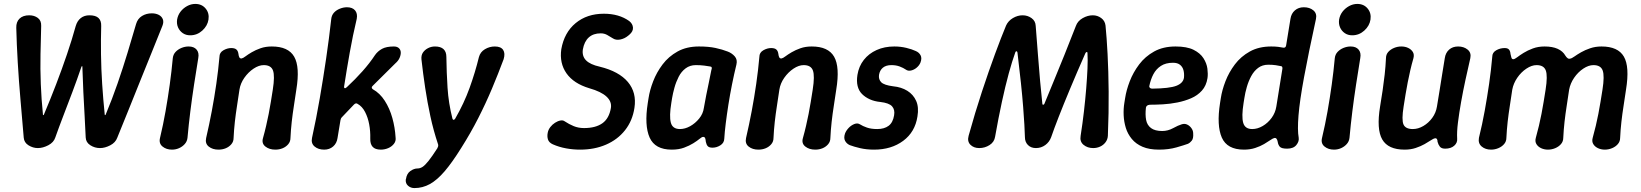

<svg xmlns="http://www.w3.org/2000/svg" viewBox="-20 -750 8369 979"><path d="M173 5Q148 5 125.5 -9Q103 -23 101 -48Q93 -143 84.5 -240.5Q76 -338 70.5 -431.5Q65 -525 63 -608Q62 -638 79.5 -655Q97 -672 129 -672Q155 -672 173 -658.5Q191 -645 190 -618Q188 -549 186.5 -474Q185 -399 188 -321.5Q191 -244 199 -166Q198 -163 200.5 -163Q203 -163 204 -166Q237 -244 266.5 -321Q296 -398 321.5 -473Q347 -548 366 -617Q374 -644 392 -658Q410 -672 436 -672Q468 -672 482.5 -658Q497 -644 496 -617Q494 -548 495 -473Q496 -398 501 -321Q506 -244 514 -166Q514 -163 516 -163Q518 -163 519 -166Q552 -245 579.5 -324.5Q607 -404 630.5 -481.5Q654 -559 674 -628Q682 -655 704 -668.5Q726 -682 754 -682Q774 -682 789 -674.5Q804 -667 810 -652.5Q816 -638 808 -618Q783 -555 754.5 -485Q726 -415 696.5 -341.5Q667 -268 637 -193.5Q607 -119 578 -48Q569 -23 542 -9Q515 5 490 5Q463 5 440.5 -9.5Q418 -24 417 -49Q415 -100 411.5 -158.5Q408 -217 405 -280.5Q402 -344 400 -409Q400 -413 398.5 -413Q397 -413 395 -409Q373 -344 349 -280.5Q325 -217 302.5 -158.5Q280 -100 262 -49Q254 -24 226.5 -9.5Q199 5 173 5Z M857 13Q828 13 808.5 -3Q789 -19 796 -47Q812 -114 824 -182Q836 -250 845.5 -318.5Q855 -387 861 -453Q863 -472 875 -485Q887 -498 905 -505.5Q923 -513 942 -513Q969 -513 982.5 -497Q996 -481 991 -454Q980 -387 969.5 -318.5Q959 -250 950.5 -182Q942 -114 936 -47Q934 -29 922 -15.5Q910 -2 893 5.5Q876 13 857 13ZM950 -570Q928 -570 912 -581Q896 -592 888 -610Q880 -628 883 -650Q887 -673 900.5 -690.5Q914 -708 934 -719Q954 -730 976 -730Q1009 -730 1028.5 -706.5Q1048 -683 1043 -650Q1038 -618 1011.5 -594Q985 -570 950 -570Z M1099 -460Q1099 -482 1119 -493.5Q1139 -505 1159 -505Q1177 -505 1185.5 -497.5Q1194 -490 1196 -474Q1197 -464 1200.5 -457.5Q1204 -451 1212 -452Q1219 -453 1231.5 -462.5Q1244 -472 1263.5 -483.5Q1283 -495 1308.5 -504Q1334 -513 1366 -513Q1450 -513 1480 -461Q1510 -409 1491 -293Q1485 -251 1478.5 -210Q1472 -169 1467.5 -128.5Q1463 -88 1461 -46Q1461 -28 1449.5 -14.5Q1438 -1 1421 6Q1404 13 1384 13Q1353 13 1333 -3Q1313 -19 1321 -46Q1330 -78 1337 -108.5Q1344 -139 1350 -169Q1356 -199 1361 -230.5Q1366 -262 1371 -293Q1382 -363 1372 -390.5Q1362 -418 1325 -418Q1300 -418 1273 -400Q1246 -382 1226 -353.5Q1206 -325 1201 -293Q1195 -251 1188.5 -210Q1182 -169 1177.5 -128.5Q1173 -88 1171 -46Q1171 -28 1159.5 -14.5Q1148 -1 1131 6Q1114 13 1094 13Q1064 13 1044.5 -2.5Q1025 -18 1031 -46Q1047 -115 1060 -184Q1073 -253 1083 -322.5Q1093 -392 1099 -460Z M1633 13Q1603 13 1584 -3Q1565 -19 1571 -47Q1593 -147 1610.5 -248.5Q1628 -350 1643 -452Q1658 -554 1669 -653Q1671 -672 1682.5 -685Q1694 -698 1712.5 -705.5Q1731 -713 1749 -713Q1777 -713 1790.5 -697Q1804 -681 1799 -654Q1779 -570 1763.5 -483Q1748 -396 1735 -312Q1733 -302 1737.5 -300.5Q1742 -299 1749 -306Q1792 -346 1828.5 -387Q1865 -428 1892 -469Q1906 -489 1928 -501Q1950 -513 1988 -513Q2005 -513 2014 -504.5Q2023 -496 2023.5 -483Q2024 -470 2017.5 -455Q2011 -440 1996 -427L1881 -313Q1870 -303 1881 -295Q1917 -275 1942 -236Q1967 -197 1980.5 -148.5Q1994 -100 1997 -50Q2000 -31 1988.5 -16.5Q1977 -2 1959 5.5Q1941 13 1922 13Q1893 13 1880 -1.5Q1867 -16 1868 -44Q1869 -81 1862.5 -116Q1856 -151 1841.5 -179Q1827 -207 1804 -220Q1795 -227 1785 -217L1724 -153Q1720 -149 1718.5 -145.5Q1717 -142 1716 -137L1701 -46Q1697 -19 1678.5 -3Q1660 13 1633 13Z M2093 209Q2074 209 2060.5 197Q2047 185 2049 165L2050 163Q2054 135 2072.5 122Q2091 109 2109 109Q2122 109 2134.5 101Q2147 93 2165 70.5Q2183 48 2210 6Q2213 0 2214 -4Q2215 -8 2214 -13Q2190 -85 2174.5 -157Q2159 -229 2148 -302Q2137 -375 2129 -447Q2127 -468 2136.5 -482Q2146 -496 2162.5 -504.5Q2179 -513 2198 -513Q2227 -513 2241.5 -499.5Q2256 -486 2256 -460Q2257 -381 2262 -302.5Q2267 -224 2287 -145Q2289 -139 2293 -139Q2297 -139 2301 -145Q2346 -223 2374.5 -302Q2403 -381 2422 -459Q2429 -485 2452.5 -499Q2476 -513 2503 -513Q2534 -513 2545.5 -495.5Q2557 -478 2548 -448Q2520 -373 2488.5 -298Q2457 -223 2418.5 -147.5Q2380 -72 2332 4Q2286 78 2247.5 123Q2209 168 2172 188.5Q2135 209 2093 209Z M3215 -200Q3205 -134 3167 -86Q3129 -38 3070 -12.5Q3011 13 2938 13Q2902 13 2866.5 6.5Q2831 0 2799 -14Q2779 -23 2774 -39Q2769 -55 2773 -74Q2776 -89 2786 -102Q2796 -115 2810 -124Q2824 -133 2837.5 -135.5Q2851 -138 2860 -131Q2881 -117 2905 -107Q2929 -97 2958 -97Q3017 -97 3051.5 -121.5Q3086 -146 3095 -200Q3100 -232 3072.5 -257.5Q3045 -283 2985 -300Q2905 -324 2868.5 -376Q2832 -428 2842 -499Q2857 -584 2915 -632Q2973 -680 3059 -680Q3136 -680 3188 -643Q3206 -629 3207.5 -609.5Q3209 -590 3189 -573L3183 -568Q3165 -553 3142.5 -548.5Q3120 -544 3104 -555Q3090 -564 3075.5 -572Q3061 -580 3043 -580Q3005 -580 2982 -559Q2959 -538 2952 -498Q2947 -464 2968 -442.5Q2989 -421 3038 -410Q3136 -386 3181.5 -332Q3227 -278 3215 -200Z M3405 13Q3320 13 3292.5 -48.5Q3265 -110 3283 -225L3287 -250Q3293 -290 3310.5 -335.5Q3328 -381 3358.5 -421.5Q3389 -462 3435 -487.5Q3481 -513 3544 -513Q3593 -513 3628 -505.5Q3663 -498 3691 -487Q3712 -479 3726.5 -462.5Q3741 -446 3735 -421Q3723 -372 3712.5 -319.5Q3702 -267 3694 -216Q3686 -165 3680.5 -120.5Q3675 -76 3673 -42Q3672 -21 3653 -9Q3634 3 3613 3Q3596 3 3589 -4.5Q3582 -12 3579 -27Q3578 -39 3575.5 -45.5Q3573 -52 3565 -52Q3559 -52 3547 -42Q3535 -32 3515 -19.5Q3495 -7 3468 3Q3441 13 3405 13ZM3447 -92Q3473 -92 3499 -106.5Q3525 -121 3545 -145.5Q3565 -170 3569 -200Q3575 -233 3581 -264.5Q3587 -296 3594 -327.5Q3601 -359 3607 -392Q3614 -410 3601 -411Q3591 -413 3571 -415.5Q3551 -418 3528 -418Q3498 -418 3476 -401.5Q3454 -385 3440.5 -358.5Q3427 -332 3419 -303Q3411 -274 3407 -250L3403 -225Q3392 -158 3400.5 -125Q3409 -92 3447 -92Z M3852 -460Q3852 -482 3872 -493.5Q3892 -505 3912 -505Q3930 -505 3938.5 -497.5Q3947 -490 3949 -474Q3950 -464 3953.5 -457.5Q3957 -451 3965 -452Q3972 -453 3984.5 -462.5Q3997 -472 4016.5 -483.5Q4036 -495 4061.5 -504Q4087 -513 4119 -513Q4203 -513 4233 -461Q4263 -409 4244 -293Q4238 -251 4231.5 -210Q4225 -169 4220.5 -128.5Q4216 -88 4214 -46Q4214 -28 4202.5 -14.5Q4191 -1 4174 6Q4157 13 4137 13Q4106 13 4086 -3Q4066 -19 4074 -46Q4083 -78 4090 -108.5Q4097 -139 4103 -169Q4109 -199 4114 -230.5Q4119 -262 4124 -293Q4135 -363 4125 -390.5Q4115 -418 4078 -418Q4053 -418 4026 -400Q3999 -382 3979 -353.5Q3959 -325 3954 -293Q3948 -251 3941.5 -210Q3935 -169 3930.5 -128.5Q3926 -88 3924 -46Q3924 -28 3912.5 -14.5Q3901 -1 3884 6Q3867 13 3847 13Q3817 13 3797.5 -2.5Q3778 -18 3784 -46Q3800 -115 3813 -184Q3826 -253 3836 -322.5Q3846 -392 3852 -460Z M4437 13Q4398 13 4366 5.5Q4334 -2 4313 -10Q4297 -17 4289 -32Q4281 -47 4289 -70Q4295 -85 4307.5 -98Q4320 -111 4336 -117.5Q4352 -124 4365 -116Q4379 -107 4400.5 -99.5Q4422 -92 4453 -92Q4489 -92 4511 -108.5Q4533 -125 4539 -162Q4544 -191 4528.5 -208Q4513 -225 4469 -230Q4439 -233 4415.5 -243.5Q4392 -254 4375.5 -270.5Q4359 -287 4353 -311.5Q4347 -336 4352 -368Q4359 -412 4384.5 -444.5Q4410 -477 4450 -495Q4490 -513 4540 -513Q4572 -513 4601 -506Q4630 -499 4649 -490Q4666 -483 4674 -468Q4682 -453 4673 -430Q4667 -416 4654 -405Q4641 -394 4625.5 -390.5Q4610 -387 4599 -395Q4586 -404 4567.5 -411Q4549 -418 4525 -418Q4498 -418 4482 -405Q4466 -392 4462 -368Q4459 -345 4473.5 -330.5Q4488 -316 4534 -310Q4576 -306 4606.5 -287Q4637 -268 4651.5 -235.5Q4666 -203 4658 -156Q4646 -77 4585.5 -32Q4525 13 4437 13Z M5168 -482Q5167 -488 5163 -488.5Q5159 -489 5157 -483Q5141 -439 5123.5 -375Q5106 -311 5088.5 -230Q5071 -149 5054 -53Q5050 -26 5026 -10.5Q5002 5 4973 5Q4945 5 4928 -12Q4911 -29 4919 -58Q4952 -177 4987 -283Q5022 -389 5053.5 -474.5Q5085 -560 5110 -620Q5121 -644 5145 -658Q5169 -672 5194 -672Q5220 -672 5240 -657.5Q5260 -643 5261 -618Q5267 -541 5272.5 -470Q5278 -399 5283.5 -336.5Q5289 -274 5295 -220Q5295 -216 5299 -216Q5303 -216 5305 -220Q5327 -274 5353 -336.5Q5379 -399 5407.5 -470Q5436 -541 5466 -618Q5475 -643 5500.5 -657.5Q5526 -672 5552 -672Q5576 -672 5595 -658Q5614 -644 5617 -620Q5623 -560 5627.5 -474.5Q5632 -389 5633 -283Q5634 -177 5629 -58Q5628 -39 5617 -24.5Q5606 -10 5589.5 -2.5Q5573 5 5554 5Q5525 5 5505 -11.5Q5485 -28 5490 -57Q5500 -121 5507 -182Q5514 -243 5518.5 -298.5Q5523 -354 5525 -400Q5527 -446 5525 -479Q5526 -484 5521.5 -484.5Q5517 -485 5514 -478Q5470 -378 5436 -296.5Q5402 -215 5378 -153.5Q5354 -92 5340 -51Q5331 -26 5310 -10.5Q5289 5 5262 5Q5237 5 5221.5 -10.5Q5206 -26 5206 -51Q5205 -101 5197 -205Q5189 -309 5168 -482Z M5890 13Q5840 13 5806 -1.5Q5772 -16 5751 -41.5Q5730 -67 5720.5 -98Q5711 -129 5709.5 -162Q5708 -195 5713 -225L5717 -250Q5723 -290 5740.5 -335.5Q5758 -381 5788.5 -421.5Q5819 -462 5865 -487.5Q5911 -513 5974 -513Q6032 -513 6066 -496Q6100 -479 6116.5 -453Q6133 -427 6136.5 -400Q6140 -373 6137 -352Q6131 -313 6108.5 -288Q6086 -263 6053.5 -249Q6021 -235 5983.5 -227.5Q5946 -220 5909.5 -218Q5873 -216 5843 -216Q5833 -215 5828.5 -211Q5824 -207 5823 -201Q5819 -165 5824 -138.5Q5829 -112 5849 -97Q5869 -82 5906 -82Q5935 -82 5961.5 -96.5Q5988 -111 6005 -116Q6020 -121 6033 -115Q6046 -109 6055 -96.5Q6064 -84 6064 -70Q6066 -44 6056.5 -32.5Q6047 -21 6038 -17Q6019 -10 5979 1.5Q5939 13 5890 13ZM5855 -298Q5943 -299 5978 -312.5Q6013 -326 6017 -354Q6019 -375 6014.5 -392Q6010 -409 5997 -419.5Q5984 -430 5961 -430Q5924 -430 5899.5 -414Q5875 -398 5861 -371.5Q5847 -345 5840 -310Q5840 -305 5844 -301.5Q5848 -298 5855 -298Z M6323 13Q6237 13 6210 -48.5Q6183 -110 6201 -225L6205 -250Q6211 -290 6228.5 -335.5Q6246 -381 6276.5 -421.5Q6307 -462 6353 -487.5Q6399 -513 6462 -513Q6483 -513 6498.5 -511Q6514 -509 6523 -507Q6536 -505 6538 -519L6560 -654Q6564 -681 6582.5 -697Q6601 -713 6628 -713Q6658 -713 6677 -697Q6696 -681 6690 -653Q6652 -479 6629.5 -357.5Q6607 -236 6601 -161Q6595 -86 6602 -48Q6605 -29 6590 -10.5Q6575 8 6543 8Q6514 8 6505.5 -2Q6497 -12 6495 -27Q6493 -38 6488.5 -43Q6484 -48 6477 -46Q6471 -45 6458 -36Q6445 -27 6425.5 -15.5Q6406 -4 6380 4.5Q6354 13 6323 13ZM6365 -92Q6392 -92 6418.5 -107.5Q6445 -123 6464 -149Q6483 -175 6488 -207L6519 -400Q6520 -413 6510 -413Q6502 -415 6485.5 -417.5Q6469 -420 6447 -420Q6417 -420 6395.5 -404Q6374 -388 6360 -362Q6346 -336 6337.5 -306.5Q6329 -277 6325 -250L6321 -225Q6310 -156 6319 -124Q6328 -92 6365 -92Z M6782 13Q6753 13 6733.5 -3Q6714 -19 6721 -47Q6737 -114 6749 -182Q6761 -250 6770.5 -318.5Q6780 -387 6786 -453Q6788 -472 6800 -485Q6812 -498 6830 -505.5Q6848 -513 6867 -513Q6894 -513 6907.5 -497Q6921 -481 6916 -454Q6905 -387 6894.5 -318.5Q6884 -250 6875.5 -182Q6867 -114 6861 -47Q6859 -29 6847 -15.5Q6835 -2 6818 5.5Q6801 13 6782 13ZM6875 -570Q6853 -570 6837 -581Q6821 -592 6813 -610Q6805 -628 6808 -650Q6812 -673 6825.5 -690.5Q6839 -708 6859 -719Q6879 -730 6901 -730Q6934 -730 6953.5 -706.5Q6973 -683 6968 -650Q6963 -618 6936.5 -594Q6910 -570 6875 -570Z M7410 -43Q7412 -22 7395 -7Q7378 8 7349 8Q7330 8 7322 -2Q7314 -12 7310 -27Q7310 -37 7306.5 -41.5Q7303 -46 7297 -45Q7290 -44 7276.5 -35Q7263 -26 7243.5 -15Q7224 -4 7198.5 4.5Q7173 13 7142 13Q7058 13 7028 -39Q6998 -91 7017 -207Q7024 -249 7030 -289.5Q7036 -330 7040.5 -370.5Q7045 -411 7047 -453Q7047 -472 7058.5 -485Q7070 -498 7088 -505.5Q7106 -513 7125 -513Q7145 -513 7160.5 -505.5Q7176 -498 7184 -485Q7192 -472 7187 -453Q7178 -422 7171 -391.5Q7164 -361 7158 -330.5Q7152 -300 7147 -269.5Q7142 -239 7137 -207Q7126 -138 7136.5 -115Q7147 -92 7184 -92Q7211 -92 7237.5 -107.5Q7264 -123 7283 -149Q7302 -175 7307 -207Q7314 -249 7320.5 -289.5Q7327 -330 7333.5 -371Q7340 -412 7347 -454Q7351 -481 7369 -497Q7387 -513 7415 -513Q7444 -513 7463.5 -497Q7483 -481 7477 -453Q7465 -401 7452.5 -343.5Q7440 -286 7430 -229.5Q7420 -173 7414 -125Q7408 -77 7410 -43Z M7583 13Q7554 13 7535 -3Q7516 -19 7521 -47Q7538 -116 7550.5 -185Q7563 -254 7573 -323Q7583 -392 7589 -461Q7589 -482 7609 -493.5Q7629 -505 7652 -505Q7668 -505 7674.5 -497Q7681 -489 7682 -475Q7684 -465 7686.5 -456.5Q7689 -448 7696 -448Q7703 -448 7716 -458Q7729 -468 7749 -480.5Q7769 -493 7796 -503Q7823 -513 7856 -513Q7896 -513 7922.5 -501Q7949 -489 7962 -466Q7967 -458 7973 -453.5Q7979 -449 7986 -451Q7994 -452 8008 -462Q8022 -472 8042 -483.5Q8062 -495 8088.5 -504Q8115 -513 8146 -513Q8230 -513 8260 -461.5Q8290 -410 8271 -293Q8265 -251 8258.5 -210Q8252 -169 8247.5 -129Q8243 -89 8241 -47Q8241 -29 8229.5 -15.5Q8218 -2 8200 5.5Q8182 13 8163 13Q8144 13 8128 5.5Q8112 -2 8104 -15.5Q8096 -29 8101 -47Q8110 -79 8117 -109Q8124 -139 8130 -169.5Q8136 -200 8141 -231Q8146 -262 8151 -293Q8162 -363 8152 -390.5Q8142 -418 8105 -418Q8080 -418 8053 -400Q8026 -382 8006.5 -353.5Q7987 -325 7981 -293Q7975 -251 7968.5 -210Q7962 -169 7957.5 -129Q7953 -89 7951 -47Q7951 -29 7939.5 -15.5Q7928 -2 7910 5.5Q7892 13 7873 13Q7854 13 7838 5.5Q7822 -2 7814 -15.5Q7806 -29 7811 -47Q7820 -79 7827 -109Q7834 -139 7840 -169.5Q7846 -200 7851 -231Q7856 -262 7861 -293Q7872 -363 7862 -390.5Q7852 -418 7815 -418Q7790 -418 7763 -400Q7736 -382 7716.5 -353.5Q7697 -325 7691 -293Q7685 -251 7678.5 -210Q7672 -169 7667.5 -129Q7663 -89 7661 -47Q7661 -29 7649.5 -15.5Q7638 -2 7620 5.5Q7602 13 7583 13Z"/></svg>

Font: Winky Sans Medium
Style: Italic
Weight: 500
Italic angle: -8.97852°
Designer: Simon Atzbach
Foundry: typofactur
Version: Version 1.205